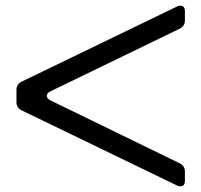

<svg xmlns="http://www.w3.org/2000/svg" viewBox="-20 -705 710 677"><path d="M56 -417 604 -682Q610 -685 616 -685Q632 -685 632 -665V-633Q632 -613 614 -604L158 -383Q145 -377 145 -367Q145 -358 158 -351L614 -129Q632 -120 632 -100V-68Q632 -48 616 -48Q610 -48 604 -51L56 -316Q38 -325 38 -345V-388Q38 -408 56 -417Z"/></svg>

Font: Shippori Gothic B2 Bold
Style: Regular
Weight: 700
Designer: FONTDASU
Foundry: FONTDASU / Google Inc. / but / Adobe
Version: Version 1.130